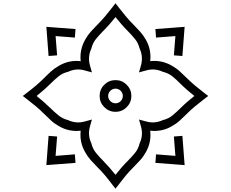

<svg xmlns="http://www.w3.org/2000/svg" viewBox="-20 -975 1416 1177"><path d="M688 -955.1 709 -927.7Q729.5 -900.9 751.5 -874.8Q773.4 -848.6 797.9 -824.2Q818.8 -803.2 838.9 -781Q858.9 -758.8 874.5 -731Q908.7 -670.4 900.9 -600.1Q971.2 -607.9 1031.7 -573.2Q1060.1 -557.6 1082 -537.6Q1104 -517.6 1125 -496.6Q1149.4 -472.7 1175.8 -450.4Q1202.1 -428.2 1229 -407.7L1256.3 -386.7L1229 -365.7Q1202.1 -344.7 1175.5 -323Q1148.9 -301.3 1125 -276.9Q1104 -255.9 1082 -235.8Q1060.1 -215.8 1031.7 -200.2Q971.7 -166 900.9 -173.8Q908.7 -103 874.5 -43Q858.9 -14.6 838.9 7.3Q818.8 29.3 797.9 50.3Q773.4 74.2 751.5 100.8Q729.5 127.4 709 154.8L688 181.6L667 154.8Q646.5 127.4 624.3 100.8Q602.1 74.2 577.6 50.3Q556.6 29.3 536.9 7.3Q517.1 -14.6 501.5 -43Q466.8 -103.5 474.6 -173.8Q403.8 -166 343.8 -200.2Q315.4 -215.8 293.5 -235.8Q271.5 -255.9 250.5 -276.9Q226.6 -301.3 200.4 -323Q174.3 -344.7 147 -365.7L119.6 -386.7L147 -407.7Q174.3 -428.2 200.4 -450.4Q226.6 -472.7 250.5 -496.6Q271.5 -518.1 293.5 -537.8Q315.4 -557.6 343.8 -573.2Q404.3 -607.9 474.6 -600.1Q467.3 -669.4 501.5 -731Q517.1 -759.3 536.9 -781.2Q556.6 -803.2 577.6 -824.2Q602.1 -848.6 624.3 -874.8Q646.5 -900.9 667 -927.7ZM688 -870.1Q669.9 -847.7 651.1 -826.2Q632.3 -804.7 612.3 -784.7Q588.4 -760.7 568.4 -736.1Q548.3 -711.4 540 -677.2Q517.1 -628.9 530.8 -575.7L543.5 -531.2L498.5 -543.5Q446.8 -558.1 397 -534.7Q363.3 -526.9 338.6 -506.6Q314 -486.3 290 -462.4Q270 -442.4 248.3 -423.6Q226.6 -404.8 204.6 -386.7Q227.1 -368.7 248.5 -349.9Q270 -331.1 291 -310.5Q314.5 -287.1 339.4 -267.1Q364.3 -247.1 397 -238.8Q446.3 -215.8 498.5 -230L543.5 -242.2L530.8 -197.8Q517.1 -145 540 -96.2Q548.3 -62.5 568.6 -37.6Q588.9 -12.7 612.3 10.7Q651.9 51.3 688 96.7Q706.1 74.2 724.9 52.2Q743.7 30.3 764.2 10.3Q787.1 -12.7 807.6 -37.6Q828.1 -62.5 835.9 -96.2Q858.9 -144 844.7 -197.8L832 -242.2L877 -230Q929.2 -215.8 978.5 -238.8Q1013.2 -247.1 1039.1 -268.8Q1064.9 -290.5 1088.9 -314.5Q1108.9 -334.5 1129.6 -352.1Q1150.4 -369.6 1171.4 -386.7Q1148.9 -404.8 1127.2 -423.6Q1105.5 -442.4 1085.4 -462.4Q1061.5 -486.8 1036.9 -506.8Q1012.2 -526.9 978.5 -534.7Q928.7 -558.1 877 -543.5L832 -531.2L844.7 -575.7Q858.4 -629.4 835.9 -677.7Q827.6 -710.9 807.9 -735.4Q788.1 -759.8 764.2 -783.7Q743.7 -804.2 725.1 -825.9Q706.5 -847.7 688 -870.1ZM1111.8 -810.5 1098.1 -631.8 1045.9 -635.7 1055.2 -753.9 936.5 -744.6 932.6 -796.9ZM264.2 -810.5 442.9 -796.9 439 -744.6 320.8 -753.9 330.1 -635.7 277.8 -631.8ZM688 -483.9Q728.5 -483.9 756.8 -455.3Q785.2 -426.8 785.2 -386.7Q785.2 -346.7 756.8 -318.1Q728.5 -289.6 688 -289.6Q647.9 -289.6 619.4 -318.1Q590.8 -346.7 590.8 -386.7Q590.8 -427.2 619.4 -455.6Q647.9 -483.9 688 -483.9ZM688 -431.6Q669.9 -431.6 656.5 -418.5Q643.1 -405.3 643.1 -386.7Q643.1 -368.7 656.5 -355.2Q669.9 -341.8 688 -341.8Q706.5 -341.8 719.7 -355Q732.9 -368.2 732.9 -386.7Q732.9 -405.3 719.7 -418.5Q706.5 -431.6 688 -431.6ZM264.2 37.1 277.8 -142.1 330.1 -138.2 320.8 -19.5 439 -28.8 442.9 23.4ZM1111.8 37.1 932.6 23.4 936.5 -28.8 1055.2 -19.5 1045.9 -138.2 1098.1 -142.1Z"/></svg>

Font: Pinar-DS1-FD SemiBold
Style: Regular
Weight: 600
Designer: Amin Abedi
Version: Version 3.000